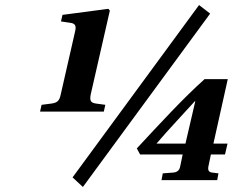

<svg xmlns="http://www.w3.org/2000/svg" viewBox="-20 -715 980 762"><path d="M523 -126 536 -102H705L695 -54C692 -38 682 -31 666 -30L626 -27L621 0H842L847 -27L823 -30C810 -31 804 -38 807 -54L817 -102H873L883 -145H827L884 -401H792C706 -324 616 -226 523 -126ZM601 -145C648 -200 708 -263 753 -313H755L716 -145ZM268 -11 309 27 814 -661 770 -695ZM139 -272H392L398 -299L361 -304C341 -307 335 -314 340 -340L416 -673L410 -680L228 -656L222 -630L262 -624C277 -621 284 -614 278 -590L221 -340C216 -314 206 -307 184 -304L145 -299Z"/></svg>

Font: Heuristica
Style: Bold Italic
Weight: 700
Italic angle: -13°
Version: Version 1.0.1